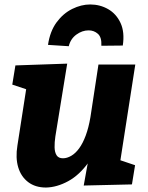

<svg xmlns="http://www.w3.org/2000/svg" viewBox="-20 -826 661 860"><path d="M186 14Q138 14 106 -10.5Q74 -35 61.5 -77Q49 -119 58 -174L101 -451L113 -421L35 -447L49 -533L281 -541L228 -215Q224 -188 224.5 -166Q225 -144 233.5 -130.5Q242 -117 262 -117Q280 -117 299 -128Q318 -139 334.5 -161.5Q351 -184 364 -219Q377 -254 385 -301L421 -537H586L516 -87L496 -116L585 -86L571 0L355 5L384 -156L435 -247Q418 -157 377 -99.5Q336 -42 285.5 -14.5Q235 13 186 14ZM384 -806Q428 -806 464.5 -785Q501 -764 520 -723Q539 -682 530 -622L434 -621Q436 -659 418.5 -674.5Q401 -690 377 -690Q348 -690 322 -671Q296 -652 288 -619L195 -625Q204 -686 233.5 -726Q263 -766 303.5 -786Q344 -806 384 -806Z"/></svg>

Font: Bitter Thin ExtraBold
Style: Italic
Weight: 800
Italic angle: -9°
Version: Version 2.002